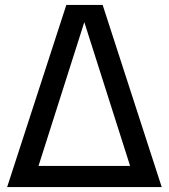

<svg xmlns="http://www.w3.org/2000/svg" viewBox="-20 -760 686 780"><path d="M397 -740 637 0H9L249.5 -740ZM322.5 -670 136.5 -86H508.5Z"/></svg>

Font: Encode Sans Semi Condensed Medium
Style: Regular
Weight: 500
Width: 4
Designer: Multiple Designers
Foundry: Impallari Type
Version: Version 2.000